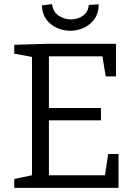

<svg xmlns="http://www.w3.org/2000/svg" viewBox="-20 -910 661 930"><path d="M504 -164H554V0H49V-43L148 -64L135 -46V-650L148 -632L49 -650V-693L216 -698H542V-540H492L474 -650L491 -637H202L217 -652V-372L202 -387H469V-327H202L217 -344V-46L202 -61H504L486 -46ZM320 -761Q287 -761 255.5 -775Q224 -789 204 -816.5Q184 -844 183 -884L232 -890Q237 -852 264.5 -834Q292 -816 324 -816Q356 -816 381.5 -833.5Q407 -851 410 -886L458 -889Q458 -847 438 -818.5Q418 -790 386.5 -775.5Q355 -761 320 -761Z"/></svg>

Font: Bitter Thin
Style: Regular
Weight: 400
Version: Version 3.021